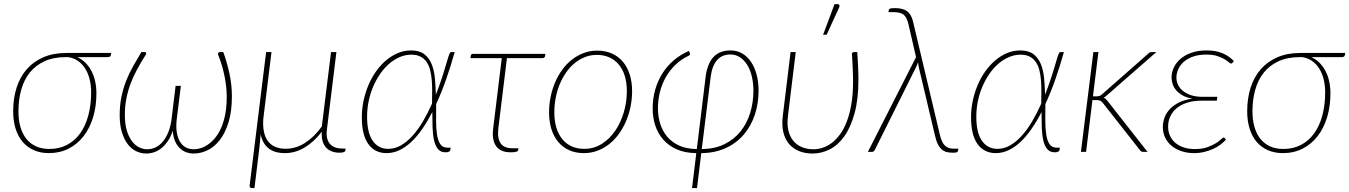

<svg xmlns="http://www.w3.org/2000/svg" viewBox="-20 -750 6662 948"><path d="M305.5 -468Q244.5 -468 200.2 -447.8Q156 -427.5 127.2 -391.8Q98.5 -356 84.8 -306.8Q71 -257.5 71 -200Q71 -156.5 81.2 -122Q91.5 -87.5 111 -63.5Q130.5 -39.5 158.8 -27Q187 -14.5 223.5 -14.5Q273 -14.5 311.5 -35Q350 -55.5 376.2 -92.2Q402.5 -129 416.2 -180.5Q430 -232 430 -293.5Q430 -328 422.8 -357.8Q415.5 -387.5 401.2 -410.5Q387 -433.5 366 -448.5Q345 -463.5 317 -468ZM529 -488.5 528 -480Q527 -475 523.8 -471.5Q520.5 -468 512.5 -468H361.5Q384.5 -457.5 402.2 -439.8Q420 -422 432 -398.8Q444 -375.5 450 -347.8Q456 -320 456 -289Q456 -225.5 439.8 -171.5Q423.5 -117.5 393 -78Q362.5 -38.5 319 -16.2Q275.5 6 221 6Q180.5 6 147.8 -8.2Q115 -22.5 92.2 -49Q69.5 -75.5 57.2 -114Q45 -152.5 45 -201Q45 -264 61.8 -316.8Q78.5 -369.5 111.8 -407.8Q145 -446 194 -467.2Q243 -488.5 307.5 -488.5Z M1082.5 -493Q1100 -445 1112.5 -388.8Q1125 -332.5 1125 -274.5Q1125 -199 1108.2 -145.5Q1091.5 -92 1064.5 -57.8Q1037.5 -23.5 1004 -7.8Q970.5 8 937 8Q917.5 8 899.8 1.8Q882 -4.5 867.8 -18.2Q853.5 -32 844.2 -53.2Q835 -74.5 833 -104.5Q823 -74.5 808.5 -53.2Q794 -32 776.8 -18.2Q759.5 -4.5 740.2 1.8Q721 8 702 8Q676 8 652.2 -3.5Q628.5 -15 610.5 -38.5Q592.5 -62 581.8 -97.5Q571 -133 571 -181.5Q571 -230.5 579.5 -271.5Q588 -312.5 602.5 -349.8Q617 -387 636.5 -421.8Q656 -456.5 678 -493H694Q698.5 -493 701 -489.8Q703.5 -486.5 699.5 -479.5Q675 -441 655.8 -405.2Q636.5 -369.5 623.5 -333.8Q610.5 -298 603.5 -261Q596.5 -224 596.5 -183.5Q596.5 -134.5 607.2 -102Q618 -69.5 634.2 -49.5Q650.5 -29.5 669.8 -21.2Q689 -13 706 -13Q730 -13 750 -23.2Q770 -33.5 785.5 -52.8Q801 -72 811.8 -99.5Q822.5 -127 827 -161L847 -326H873L853 -164Q848.5 -129.5 852.2 -101.5Q856 -73.5 866.8 -53.8Q877.5 -34 895.2 -23.5Q913 -13 937 -13Q951.5 -13 969.2 -18Q987 -23 1005 -35Q1023 -47 1040 -66.5Q1057 -86 1070.2 -114.8Q1083.5 -143.5 1091.5 -182.5Q1099.5 -221.5 1099.5 -272Q1099.5 -321.5 1088.2 -376Q1077 -430.5 1057 -480Q1055 -486.5 1058.8 -489.8Q1062.5 -493 1066.5 -493Z M1686 -16.5 1685 -5.5Q1684 -1.5 1677 1.2Q1670 4 1655.5 4Q1636.5 4 1619.8 -2Q1603 -8 1591 -20.5Q1579 -33 1573 -52.8Q1567 -72.5 1569 -100Q1531.5 -50.5 1485 -22.2Q1438.5 6 1387 6Q1335 6 1305.5 -18Q1276 -42 1267 -87Q1265 -64.5 1262.8 -41Q1260.5 -17.5 1258 2L1236.5 178.5H1223.5Q1217.5 178.5 1214.8 175.2Q1212 172 1212.5 166.5L1294 -493H1320.5L1280 -163.5Q1277.5 -129 1282.8 -101.5Q1288 -74 1301.8 -54.8Q1315.5 -35.5 1337.8 -25.5Q1360 -15.5 1391 -15.5Q1441 -15.5 1486.2 -44.5Q1531.5 -73.5 1569 -125.5L1614.5 -493H1641L1594 -109.5Q1591 -85 1595.2 -67.5Q1599.5 -50 1609.8 -38.8Q1620 -27.5 1635.2 -22Q1650.5 -16.5 1670 -16.5Z M1897 -15Q1929.5 -15 1959.5 -32.2Q1989.5 -49.5 2016.8 -79.5Q2044 -109.5 2068 -150.2Q2092 -191 2113 -238Q2113.5 -268 2113.8 -297.8Q2114 -327.5 2111.8 -354.2Q2109.5 -381 2103.8 -404Q2098 -427 2086.2 -444Q2074.5 -461 2056.2 -470.5Q2038 -480 2011 -480Q1981 -480 1953.2 -468Q1925.5 -456 1901 -434.8Q1876.5 -413.5 1856.8 -384.8Q1837 -356 1822.5 -322Q1808 -288 1800.2 -250.2Q1792.5 -212.5 1792.5 -174Q1792.5 -95 1820.2 -55Q1848 -15 1897 -15ZM2225 -493Q2205.5 -423 2182.8 -358.2Q2160 -293.5 2133.5 -236Q2133.5 -194.5 2133.2 -155.8Q2133 -117 2137.5 -87Q2142 -57 2153.5 -39Q2165 -21 2188.5 -21H2205.5L2203 -8Q2202 -4 2196.5 -1Q2191 2 2179.5 2Q2156 2 2142.8 -13.8Q2129.5 -29.5 2123.2 -56.8Q2117 -84 2115.8 -120Q2114.5 -156 2114.5 -196.5Q2091 -151 2065.2 -113.8Q2039.5 -76.5 2011.2 -49.8Q1983 -23 1952.2 -8.5Q1921.5 6 1888.5 6Q1831 6 1798.8 -38.5Q1766.5 -83 1766.5 -171Q1766.5 -212.5 1775.2 -253.2Q1784 -294 1799.5 -330.5Q1815 -367 1837.2 -398.2Q1859.5 -429.5 1886.5 -452.2Q1913.5 -475 1944.5 -488Q1975.5 -501 2009.5 -501Q2050.5 -501 2074.5 -482.8Q2098.5 -464.5 2111 -434Q2123.5 -403.5 2127.2 -364.2Q2131 -325 2132 -282.5Q2147.5 -321.5 2160.8 -361.8Q2174 -402 2185.5 -442Q2190.5 -459.5 2193.8 -469.5Q2197 -479.5 2199.5 -484.8Q2202 -490 2204.2 -491.5Q2206.5 -493 2209.5 -493Z M2671.5 -473.5Q2670.5 -469 2667.5 -466Q2664.5 -463 2659 -463H2483L2440.5 -116Q2435 -68 2451.5 -43Q2468 -18 2510.5 -18H2540L2538.5 -9Q2538 -4 2530.2 -1Q2522.5 2 2501 2Q2451.5 2 2429.8 -28.2Q2408 -58.5 2415 -115.5L2457.5 -463H2303L2304.5 -474.5Q2305.5 -484 2316 -484H2672.5Z M2865 -15Q2912 -15 2950.8 -39.2Q2989.5 -63.5 3017 -103.5Q3044.5 -143.5 3059.8 -194.8Q3075 -246 3075 -300Q3075 -342 3064.8 -375.2Q3054.5 -408.5 3035.2 -431.5Q3016 -454.5 2988.5 -466.8Q2961 -479 2927 -479Q2895.5 -479 2867.8 -468Q2840 -457 2816.8 -437.8Q2793.5 -418.5 2775 -391.8Q2756.5 -365 2743.5 -333.5Q2730.5 -302 2723.8 -266.8Q2717 -231.5 2717 -195Q2717 -153 2727.2 -119.5Q2737.5 -86 2756.5 -62.8Q2775.5 -39.5 2803 -27.2Q2830.5 -15 2865 -15ZM2862.5 6Q2823 6 2791.2 -8Q2759.5 -22 2737.2 -48Q2715 -74 2703 -111.2Q2691 -148.5 2691 -195Q2691 -234 2698.8 -272Q2706.5 -310 2721 -343.8Q2735.5 -377.5 2756.5 -406.2Q2777.5 -435 2804 -455.8Q2830.5 -476.5 2862 -488.2Q2893.5 -500 2929.5 -500Q2969 -500 3000.8 -486Q3032.5 -472 3054.8 -446Q3077 -420 3089 -383Q3101 -346 3101 -300Q3101 -261 3093.2 -223.2Q3085.5 -185.5 3071 -151.5Q3056.5 -117.5 3035.5 -88.5Q3014.5 -59.5 2988 -38.5Q2961.5 -17.5 2929.8 -5.8Q2898 6 2862.5 6Z M3445 -14Q3508.5 -14.5 3556.5 -38Q3604.5 -61.5 3636.2 -101Q3668 -140.5 3684 -192.5Q3700 -244.5 3700 -302Q3700 -338.5 3692.5 -371.2Q3685 -404 3670.2 -428.2Q3655.5 -452.5 3634.2 -466.8Q3613 -481 3586 -481Q3545 -481 3520.5 -453.2Q3496 -425.5 3489 -370.5ZM3464 -370.5Q3472 -434.5 3502.2 -467.8Q3532.5 -501 3587 -501Q3620 -501 3645.8 -485.5Q3671.5 -470 3689.2 -443Q3707 -416 3716.2 -380Q3725.5 -344 3725.5 -303Q3725.5 -239 3706.8 -183Q3688 -127 3652 -85Q3616 -43 3563.2 -18.8Q3510.5 5.5 3442.5 6L3421.5 178.5H3397L3418 6Q3363 5.5 3322.5 -12.2Q3282 -30 3255.2 -60.2Q3228.5 -90.5 3215.5 -130Q3202.5 -169.5 3202.5 -213.5Q3202.5 -263.5 3215.2 -307.8Q3228 -352 3251.2 -388.5Q3274.5 -425 3307.5 -453Q3340.5 -481 3381.5 -498.5L3386.5 -488Q3388 -484.5 3386.2 -480.5Q3384.5 -476.5 3380.5 -475Q3342.5 -457 3314 -429.2Q3285.5 -401.5 3266.5 -367.2Q3247.5 -333 3238 -294Q3228.5 -255 3228.5 -214.5Q3228.5 -175.5 3239.8 -139.2Q3251 -103 3274.2 -75.2Q3297.5 -47.5 3333.8 -31Q3370 -14.5 3420.5 -14Z M4212.5 -493Q4213.5 -476.5 4214.8 -458.2Q4216 -440 4216.8 -422.2Q4217.5 -404.5 4218 -387.8Q4218.5 -371 4218.5 -357.5Q4218.5 -259 4199.2 -189.8Q4180 -120.5 4148.5 -76.5Q4117 -32.5 4076.2 -12.2Q4035.5 8 3993 8Q3954 8 3924 -4.5Q3894 -17 3874.5 -41Q3855 -65 3847.2 -99.5Q3839.5 -134 3845 -177.5L3883.5 -493H3909L3870.5 -177.5Q3865.5 -138.5 3872.2 -108Q3879 -77.5 3895.5 -56.5Q3912 -35.5 3937.8 -24.2Q3963.5 -13 3996.5 -13Q4019 -13 4042 -20.5Q4065 -28 4086.8 -44.2Q4108.5 -60.5 4127.8 -86.8Q4147 -113 4161.2 -150.2Q4175.5 -187.5 4183.8 -236.8Q4192 -286 4192 -349Q4192 -362 4191.5 -379Q4191 -396 4190.2 -414.2Q4189.5 -432.5 4188.5 -450Q4187.5 -467.5 4186.5 -482Q4186 -487.5 4189.2 -490.2Q4192.5 -493 4195.5 -493ZM4044 -578.5 4100.5 -729.5H4117Q4122.5 -729.5 4124.5 -724.5Q4126.5 -719.5 4123 -712.5L4061.5 -578.5Z M4711.5 -16 4710.5 -6.5Q4709.5 -1 4704.8 1.5Q4700 4 4685 4Q4668.5 4 4654.8 0.8Q4641 -2.5 4630 -12Q4619 -21.5 4610.5 -38.5Q4602 -55.5 4596 -82.5L4517.5 -414Q4515.5 -422.5 4514.5 -429.5Q4513.5 -436.5 4513 -443.5Q4509.5 -432 4502.5 -417.5L4299 -9Q4297 -5 4293.5 -2.5Q4290 0 4283 0H4265L4503 -468L4465 -632Q4461.5 -646.5 4456.5 -657.5Q4451.5 -668.5 4443.5 -675.8Q4435.5 -683 4423.2 -686.5Q4411 -690 4393 -690H4367L4368 -700Q4368.5 -704 4373.8 -707Q4379 -710 4397.5 -710Q4438.5 -710 4459 -694.5Q4479.5 -679 4488 -644L4621 -83Q4630 -46 4645.8 -31Q4661.5 -16 4687 -16Z M4905 -15Q4937.5 -15 4967.5 -32.2Q4997.5 -49.5 5024.8 -79.5Q5052 -109.5 5076 -150.2Q5100 -191 5121 -238Q5121.5 -268 5121.8 -297.8Q5122 -327.5 5119.8 -354.2Q5117.5 -381 5111.8 -404Q5106 -427 5094.2 -444Q5082.5 -461 5064.2 -470.5Q5046 -480 5019 -480Q4989 -480 4961.2 -468Q4933.5 -456 4909 -434.8Q4884.5 -413.5 4864.8 -384.8Q4845 -356 4830.5 -322Q4816 -288 4808.2 -250.2Q4800.5 -212.5 4800.5 -174Q4800.5 -95 4828.2 -55Q4856 -15 4905 -15ZM5233 -493Q5213.5 -423 5190.8 -358.2Q5168 -293.5 5141.5 -236Q5141.5 -194.5 5141.2 -155.8Q5141 -117 5145.5 -87Q5150 -57 5161.5 -39Q5173 -21 5196.5 -21H5213.5L5211 -8Q5210 -4 5204.5 -1Q5199 2 5187.5 2Q5164 2 5150.8 -13.8Q5137.5 -29.5 5131.2 -56.8Q5125 -84 5123.8 -120Q5122.5 -156 5122.5 -196.5Q5099 -151 5073.2 -113.8Q5047.5 -76.5 5019.2 -49.8Q4991 -23 4960.2 -8.5Q4929.5 6 4896.5 6Q4839 6 4806.8 -38.5Q4774.5 -83 4774.5 -171Q4774.5 -212.5 4783.2 -253.2Q4792 -294 4807.5 -330.5Q4823 -367 4845.2 -398.2Q4867.5 -429.5 4894.5 -452.2Q4921.5 -475 4952.5 -488Q4983.5 -501 5017.5 -501Q5058.5 -501 5082.5 -482.8Q5106.5 -464.5 5119 -434Q5131.5 -403.5 5135.2 -364.2Q5139 -325 5140 -282.5Q5155.5 -321.5 5168.8 -361.8Q5182 -402 5193.5 -442Q5198.5 -459.5 5201.8 -469.5Q5205 -479.5 5207.5 -484.8Q5210 -490 5212.2 -491.5Q5214.5 -493 5217.5 -493Z M5403.5 -493 5376.5 -274.5H5396Q5400.5 -274.5 5406.8 -275.5Q5413 -276.5 5421.5 -284.5L5647 -483Q5651.5 -488 5656.2 -490.5Q5661 -493 5668 -493H5689.5L5445.5 -279.5Q5441.5 -275.5 5437.5 -272.8Q5433.5 -270 5429.5 -268Q5436 -265 5440.2 -260.8Q5444.5 -256.5 5448.5 -251.5L5646 0H5625.5Q5620 0 5616.5 -1.5Q5613 -3 5609 -8L5425.5 -241.5Q5418.5 -250 5412 -253Q5405.5 -256 5391.5 -256H5374L5342.5 0H5317L5378.5 -493Z M6033 -60.5Q6022.5 -48 6006.2 -36Q5990 -24 5969.8 -14.8Q5949.5 -5.5 5925.8 0.2Q5902 6 5876 6Q5841.5 6 5813 -3.8Q5784.5 -13.5 5764.2 -30.5Q5744 -47.5 5732.8 -71Q5721.5 -94.5 5721.5 -122Q5721.5 -147.5 5730.5 -170.8Q5739.5 -194 5757.5 -212.8Q5775.5 -231.5 5803 -244.8Q5830.5 -258 5867.5 -263Q5838.5 -268 5818.8 -279.2Q5799 -290.5 5787 -304.8Q5775 -319 5769.8 -335.5Q5764.5 -352 5764.5 -367.5Q5764.5 -392 5775.5 -416Q5786.5 -440 5808.2 -459Q5830 -478 5862.5 -489.5Q5895 -501 5938 -501Q5984.5 -501 6017.5 -486.5Q6050.5 -472 6072 -448.5L6065.5 -440Q6062 -436 6058 -436Q6054.5 -436 6046.8 -443Q6039 -450 6025 -458.2Q6011 -466.5 5989.5 -473.5Q5968 -480.5 5936.5 -480.5Q5899 -480.5 5871.2 -470.8Q5843.5 -461 5825.2 -445Q5807 -429 5797.8 -408.5Q5788.5 -388 5788.5 -367Q5788.5 -347 5797.2 -329.8Q5806 -312.5 5822.5 -299.8Q5839 -287 5862.5 -279.5Q5886 -272 5916 -272H5990.5L5988 -253H5913.5Q5874 -253 5843.2 -243.5Q5812.5 -234 5791.2 -217Q5770 -200 5758.8 -176.2Q5747.5 -152.5 5747.5 -124.5Q5747.5 -100 5756.8 -79.8Q5766 -59.5 5783.2 -44.8Q5800.5 -30 5825 -22Q5849.5 -14 5879.5 -14Q5915.5 -14 5940.8 -23Q5966 -32 5982.8 -42.5Q5999.5 -53 6008.8 -62Q6018 -71 6022 -71Q6025 -71 6027.5 -67.5Z M6398.5 -468Q6337.5 -468 6293.2 -447.8Q6249 -427.5 6220.2 -391.8Q6191.5 -356 6177.8 -306.8Q6164 -257.5 6164 -200Q6164 -156.5 6174.2 -122Q6184.5 -87.5 6204 -63.5Q6223.5 -39.5 6251.8 -27Q6280 -14.5 6316.5 -14.5Q6366 -14.5 6404.5 -35Q6443 -55.5 6469.2 -92.2Q6495.5 -129 6509.2 -180.5Q6523 -232 6523 -293.5Q6523 -328 6515.8 -357.8Q6508.5 -387.5 6494.2 -410.5Q6480 -433.5 6459 -448.5Q6438 -463.5 6410 -468ZM6622 -488.5 6621 -480Q6620 -475 6616.8 -471.5Q6613.5 -468 6605.5 -468H6454.5Q6477.5 -457.5 6495.2 -439.8Q6513 -422 6525 -398.8Q6537 -375.5 6543 -347.8Q6549 -320 6549 -289Q6549 -225.5 6532.8 -171.5Q6516.5 -117.5 6486 -78Q6455.5 -38.5 6412 -16.2Q6368.5 6 6314 6Q6273.5 6 6240.8 -8.2Q6208 -22.5 6185.2 -49Q6162.5 -75.5 6150.2 -114Q6138 -152.5 6138 -201Q6138 -264 6154.8 -316.8Q6171.5 -369.5 6204.8 -407.8Q6238 -446 6287 -467.2Q6336 -488.5 6400.5 -488.5Z"/></svg>

Font: Lato ExtraLight
Style: Italic
Weight: 275
Italic angle: -7°
Designer: Lukasz Dziedzic with Adam Twardoch and Botio Nikoltchev
Foundry: tyPoland Lukasz Dziedzic
Version: Version 2.015; 2015-08-06; http://www.latofonts.com/